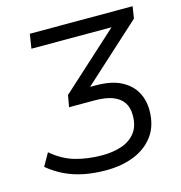

<svg xmlns="http://www.w3.org/2000/svg" viewBox="-106 -800 852 904"><g transform="rotate(-15 320.0 -348.0)"><path d="M302 9Q245 9 196 -0.5Q147 -10 104.5 -30Q62 -50 23 -82L58 -144Q112 -98 172 -81Q232 -64 303 -64Q353 -64 395 -77.5Q437 -91 463 -123Q489 -155 489 -209Q489 -247 472 -272Q455 -297 421 -310Q387 -323 333 -323H209L219 -380L527 -660L530 -635H109L120 -705H621L612 -647L304 -367L291 -390H355Q432 -390 479 -366Q526 -342 548.5 -302Q571 -262 571 -212Q571 -138 535.5 -89Q500 -40 439.5 -15.5Q379 9 302 9Z"/></g></svg>

Font: Nunito Sans 12pt
Style: Italic
Weight: 400
Italic angle: -9°
Designer: Vernon Adams
Foundry: Vernon Adams
Version: Version 3.101;gftools[0.9.27]